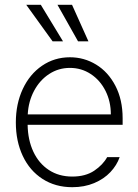

<svg xmlns="http://www.w3.org/2000/svg" viewBox="-20 -780 585 811"><path d="M46.9 -262.7Q46.9 -341.3 76.2 -404.1Q105.5 -466.8 157.7 -502.4Q210 -538.1 275.4 -538.1Q335.4 -538.1 386.2 -507.1Q437 -476.1 467.5 -417.5Q498 -358.9 498 -280.3V-252.9H96.7Q97.7 -189 120.8 -139.4Q144 -89.8 186.3 -62Q228.5 -34.2 285.2 -34.2Q341.3 -34.2 378.2 -59.1Q415 -84 432.6 -116.2H485.4Q473.6 -82 446.3 -53Q418.9 -23.9 377.7 -6.6Q336.4 10.7 285.2 10.7Q213.9 10.7 159.7 -24.2Q105.5 -59.1 76.2 -121.3Q46.9 -183.6 46.9 -262.7ZM448.2 -296.9Q448.2 -351.6 425.5 -396.5Q402.8 -441.4 363.3 -467.3Q323.7 -493.2 275.4 -493.2Q227.1 -493.2 187.5 -467.3Q147.9 -441.4 124 -396.5Q100.1 -351.6 97.2 -296.9ZM90.8 -759.8H152.3L246.1 -605.5H202.1ZM222.7 -759.8H284.2L353.5 -605.5H309.6Z"/></svg>

Font: Pretendard Std ExtraLight
Style: Regular
Weight: 200
Designer: Base glyphs from Inter by Rasmus Andersson; Hangeul glyphs from Noto Sans CJK(Source Han Sans) by Jang Soo-young and Kan
Foundry: Kil Hyung-jin
Version: Version 1.309